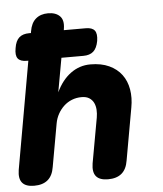

<svg xmlns="http://www.w3.org/2000/svg" viewBox="-62 -787 715 844"><g transform="rotate(-5 295.5 -365.0)"><path d="M70 -540Q42 -540 31 -554Q20 -568 26 -600Q31 -632 47 -646Q63 -660 91 -660H99L100 -667Q106 -704 127 -722Q148 -740 181 -740Q215 -740 233 -722Q251 -704 245 -667L244 -660H341Q369 -660 380 -646Q391 -632 386 -600Q380 -568 364 -554Q348 -540 320 -540H223L196 -390Q221 -443 260 -471.5Q299 -500 347 -500Q395 -500 429.5 -484Q464 -468 484.5 -440.5Q505 -413 511.5 -375.5Q518 -338 510 -295L469 -65Q463 -27 441 -8.5Q419 10 381 10Q344 10 328.5 -8.5Q313 -27 319 -65L355 -265Q358 -282 357 -299Q356 -316 349.5 -329.5Q343 -343 330 -351.5Q317 -360 296 -360Q273 -360 253 -352Q233 -344 217.5 -329.5Q202 -315 191.5 -296Q181 -277 177 -255L143 -65Q137 -27 115 -8.5Q93 10 55 10Q18 10 2.5 -8.5Q-13 -27 -7 -65L77 -540Z"/></g></svg>

Font: Maple Mono ExtraBold
Style: Italic
Weight: 800
Italic angle: -10°
Monospace: yes
Designer: subframe7536
Version: Version 7.200